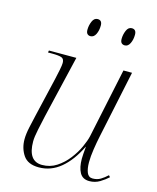

<svg xmlns="http://www.w3.org/2000/svg" viewBox="-113 -818 741 906"><g transform="rotate(15 258.0 -364.5)"><path d="M410 10Q377 10 363 -15.5Q349 -41 349 -83Q349 -92 350 -106.5Q351 -121 353 -142H352Q317 -70 269.5 -30.5Q222 9 163 9Q109 9 86.5 -24.5Q64 -58 64 -102Q64 -127 71.5 -162Q79 -197 86 -226L130 -414Q135 -436 140 -460.5Q145 -485 145 -496Q145 -516 131.5 -521Q118 -526 84 -526H65L67 -536H201L129 -231Q122 -200 114 -162Q106 -124 106 -103Q106 -6 175 -6Q214 -6 245.5 -26.5Q277 -47 301 -78Q325 -109 339.5 -141Q354 -173 359 -195L431 -536H473L403 -204Q397 -176 391.5 -140Q386 -104 386 -76Q386 -45 394 -25.5Q402 -6 422 -6Q444 -6 460.5 -16Q477 -26 493 -41L500 -33Q484 -18 461 -4Q438 10 410 10ZM406 -652Q396 -652 390 -658Q384 -664 384 -678Q384 -699 392.5 -719Q401 -739 418 -739Q440 -739 440 -713Q440 -689 431 -670.5Q422 -652 406 -652ZM238 -652Q229 -652 223 -658Q217 -664 217 -678Q217 -699 225.5 -719Q234 -739 251 -739Q273 -739 273 -713Q273 -689 264 -670.5Q255 -652 238 -652Z"/></g></svg>

Font: Noto Serif Display ExtraLight
Style: Italic
Weight: 200
Italic angle: -12°
Designer: Monotype Design Team
Foundry: Monotype Imaging Inc.
Version: Version 2.009